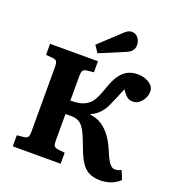

<svg xmlns="http://www.w3.org/2000/svg" viewBox="-167 -1085 1132 1232"><g transform="rotate(20 399.0 -469.0)"><path d="M656 13.5Q606.5 13.5 574.2 -4.5Q542 -22.5 519.7 -60.3Q497.5 -98 476.5 -156.5Q462.5 -194.5 450 -223Q437.5 -251.5 423.2 -271.2Q409 -291 389.7 -300.7Q370.5 -310.5 343.5 -310.5H301.5V-127.5Q301.5 -102.5 307.8 -93.3Q314 -84 334.5 -80.5L381.5 -75.5V0H54.5V-75.5L103 -80.5Q120.5 -83 127.7 -92Q135 -101 135 -131.5V-572Q135 -596.5 129 -607.5Q123 -618.5 100.5 -620.5L54.5 -624.5V-700H381.5V-624.5L332.5 -619.5Q314.5 -617 308 -606.7Q301.5 -596.5 301.5 -568.5V-402Q321 -402.5 335.5 -403.5Q350 -404.5 361.8 -407Q373.5 -409.5 382.5 -412.5Q404 -420.5 421.5 -433.8Q439 -447 455 -475.5Q471 -504 488.5 -556.5Q507 -611.5 530 -645Q553 -678.5 583 -693.8Q613 -709 651.5 -709Q681.5 -709 707 -699Q732.5 -689 748 -672Q763.5 -655 763.5 -632.5Q763.5 -607 751.8 -584.2Q740 -561.5 720.8 -547.2Q701.5 -533 678.5 -533Q651.5 -533 633.8 -550.2Q616 -567.5 603 -589Q596 -574 589.8 -558.5Q583.5 -543 575 -522.2Q566.5 -501.5 552 -470Q542 -446.5 528.5 -427Q515 -407.5 497 -392Q479 -376.5 453 -365V-361Q500 -356 534.8 -332Q569.5 -308 594.3 -273.5Q619 -239 635 -201.5Q647.5 -171.5 658 -149.5Q668.5 -127.5 678.3 -113Q688 -98.5 698.3 -91.5Q708.5 -84.5 721 -84.5Q731 -84.5 742 -87.8Q753 -91 763 -96L787.5 -36.5Q760 -10.5 726.5 1.5Q693 13.5 656 13.5ZM361 -747 329.5 -794 474 -928.5Q489 -942.5 500 -947.3Q511 -952 522 -952Q550.5 -952 566.3 -930.3Q582 -908.5 582 -883Q582 -861 569.8 -844.8Q557.5 -828.5 529.5 -817.5Z"/></g></svg>

Font: Literata Variable Black
Style: Regular
Weight: 900
Designer: Latin by Veronika Burian and Jose Scaglione. Greek by Irene Vlachou. Cyrillic by Vera Evstafieva.
Foundry: TypeTogether
Version: Version 3.021